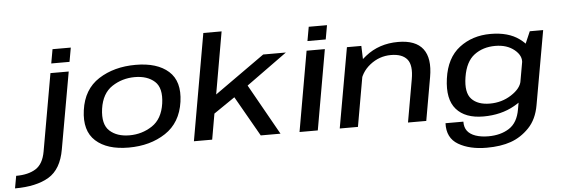

<svg xmlns="http://www.w3.org/2000/svg" viewBox="-244 -979 4121 1408"><g transform="rotate(-5 1816.0 -275.0)"><path d="M-185.5 230Q-28 230 64.2 174.8Q156.5 119.5 181.5 -25.5L281.5 -589.5H147L47 -22Q31 69.5 -24 104.2Q-79 139 -169 139ZM177.5 -763 159 -659.5H293.5L312 -763Z M672 4.5Q830.5 4.5 943.5 -70Q1056.5 -144.5 1078.5 -297Q1099.5 -446.5 1016 -521Q932.5 -595.5 774 -595.5Q615 -595.5 501.5 -522.5Q388 -449.5 367 -297Q346 -147 429.5 -71.2Q513 4.5 672 4.5ZM685.5 -84.5Q593 -84.5 539.5 -133.5Q486 -182.5 501.5 -296Q518 -408.5 592.8 -457.5Q667.5 -506.5 760 -506.5Q852.5 -506.5 906.2 -458Q960 -409.5 944 -296Q927.5 -183.5 852.8 -134Q778 -84.5 685.5 -84.5Z M1151.5 0H1286L1319 -189L1475 -295.5L1643.5 0H1789L1579.5 -372.5L1880 -589.5H1713L1344 -327.5L1424 -785H1289.5Z M1929 0H2063.5L2167 -589.5H2032.5ZM2063.5 -763 2045 -659.5H2179.5L2198 -763Z M2225 0H2359L2440 -460L2435.5 -589.5H2329.5ZM2727.5 0H2862L2918 -318.5Q2942 -455 2888.5 -525Q2835 -595 2706 -595Q2566 -595 2465 -514.5Q2364 -434 2350 -355.5L2407.5 -310.5Q2422.5 -395.5 2491.2 -449.8Q2560 -504 2645.5 -504Q2728.5 -504 2764.8 -459.8Q2801 -415.5 2782.5 -312.5Z M3287.5 234.5Q3390.5 234.5 3465.8 208Q3541 181.5 3600.2 120Q3659.5 58.5 3677.5 -44.5L3774 -589H3675.5L3613.5 -445.5L3539.5 -26.5Q3523 71 3460.2 111.5Q3397.5 152 3306.5 152Q3252.5 152 3212.2 138Q3172 124 3152 97.5Q3132 71 3132.5 29H3001Q2996.5 137.5 3079 186Q3161.5 234.5 3287.5 234.5ZM3283 4Q3414 4 3513 -52.5Q3612 -109 3621 -160L3576 -231Q3566.5 -176.5 3496.2 -131.2Q3426 -86 3339 -86Q3249 -86 3203.8 -134.2Q3158.5 -182.5 3176.5 -295Q3194.5 -407.5 3258.5 -455.8Q3322.5 -504 3413 -504Q3499.5 -504 3554 -459.2Q3608.5 -414.5 3599 -360L3668 -427Q3677 -477.5 3597.2 -536Q3517.5 -594.5 3386.5 -594.5Q3252.5 -594.5 3156.5 -520.8Q3060.5 -447 3039.5 -296Q3018.5 -145.5 3083.8 -70.8Q3149 4 3283 4Z"/></g></svg>

Font: Anybody Expanded Medium
Style: Italic
Weight: 500
Width: 7
Italic angle: -10°
Version: Version 1.113;gftools[0.9.25]